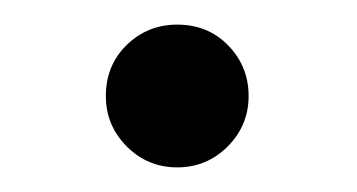

<svg xmlns="http://www.w3.org/2000/svg" viewBox="-20 -377 290 156"><path d="M124 -357Q149 -357 165.5 -340Q182 -323 182 -299Q182 -275 165 -258Q148 -241 124 -241Q100 -241 83 -258Q66 -275 66 -299Q66 -324 83 -340.5Q100 -357 124 -357Z"/></svg>

Font: GFS Didot
Style: Regular
Weight: 400
Designer: Takis Katsoulidis and George D. Matthiopoulos
Foundry: Takis Katsoulidis and George D. Matthiopoulos
Version: Version 1.0